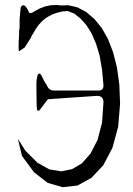

<svg xmlns="http://www.w3.org/2000/svg" viewBox="-20 -781 540 780"><path d="M57.6 -655.3 59.6 -668.9V-680.7V-691.4V-702.1L61.5 -723.6L62.5 -735.4L64.5 -752Q77.1 -771.5 92.8 -741.2L97.7 -731.4Q102.5 -722.7 119.1 -734.4L140.6 -746.1L163.1 -754.9L186.5 -759.8L210 -760.7L230.5 -758.8L257.8 -759.8L294.9 -751L330.1 -732.4L363.3 -704.1L393.6 -667L418.9 -622.1L439.5 -568.4L455.1 -506.8L464.8 -437.5L467.8 -359.4L460 -265.6L436.5 -179.7L399.4 -109.4L351.6 -58.6L294.9 -27.3L234.4 -20.5L173.8 -38.1L118.2 -81.1L69.3 -147.5L52.7 -216.8L83 -168.9L131.8 -120.1L180.7 -92.8L228.5 -85L272.5 -93.8L312.5 -117.2L347.7 -157.2L376 -211.9L394.5 -282.2L400.4 -365.2Q400.4 -391.6 374 -391.6L174.8 -377.9L164.1 -364.3L140.6 -333Q129.9 -327.1 129.9 -339.8L128.9 -353.5L127.9 -422.9V-444.3L128.9 -457L132.8 -476.6Q140.6 -488.3 147.5 -475.6L154.3 -462.9L159.2 -452.1L170.9 -433.6Q178.7 -413.1 200.2 -413.1H379.9Q400.4 -413.1 400.4 -433.6L394.5 -498L384.8 -554.7L370.1 -603.5L352.5 -644.5L331.1 -678.7L307.6 -705.1L282.2 -725.6L254.9 -736.3L232.4 -734.4L212.9 -729.5L195.3 -723.6L179.7 -715.8L164.1 -706.1L150.4 -694.3L137.7 -680.7L126 -664.1L109.4 -636.7L104.5 -626L80.1 -587.9L56.6 -572.3L55.7 -584V-606.4L57.6 -640.6Z"/></svg>

Font: B2 Hana
Style: Regular
Weight: 500
Version: 2020-08-05; (max)